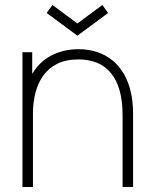

<svg xmlns="http://www.w3.org/2000/svg" viewBox="-20 -749 613 769"><path d="M290 -606 167 -697 190 -729 290 -655 390 -729 413 -697ZM471 0V-286Q471 -344 459.2 -386.2Q447.5 -428.5 424.5 -456.2Q401.5 -484 368.8 -497.5Q336 -511 294 -511Q244.5 -511 209.8 -493.8Q175 -476.5 153.5 -446.5Q132 -416.5 122 -377.5Q112 -338.5 112 -295L73 -294Q73 -386.5 103.5 -443.2Q134 -500 184.2 -526Q234.5 -552 294 -552Q335 -552 369.2 -540.5Q403.5 -529 430.2 -507.2Q457 -485.5 475.5 -454Q494 -422.5 503.5 -382.2Q513 -342 513 -294V0ZM70 0V-540H109V-430H112V0Z"/></svg>

Font: Manrope ExtraLight ExtraLight
Style: Regular
Weight: 250
Version: Version 4.501